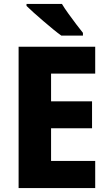

<svg xmlns="http://www.w3.org/2000/svg" viewBox="-20 -950 548 970"><path d="M461 0H74V-714H461V-578H238V-438H445V-302H238V-137H461ZM293 -930Q306 -908 326 -880.5Q346 -853 365.5 -827Q385 -801 399 -784V-770H290Q273 -782 248.5 -802Q224 -822 198.5 -844Q173 -866 150.5 -886Q128 -906 114 -920V-930Z"/></svg>

Font: Noto Sans Lao UI SemCond ExtBd
Style: Regular
Weight: 800
Width: 4
Designer: Monotype Design Team
Foundry: Monotype Imaging Inc.
Version: Version 2.000; ttfautohint (v1.8.4.7-5d5b)